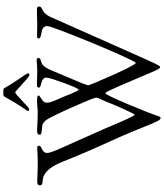

<svg xmlns="http://www.w3.org/2000/svg" viewBox="64 -1016 982 1150"><g transform="rotate(-90 555.0 -441.0)"><path d="M465 -763C465 -758 472 -757 475 -757C489 -757 564 -841 577 -841C584 -841 667 -756 680 -756C683 -756 691 -756 691 -764C691 -774 643 -833 605 -901C599 -912 594 -912 588 -912H563C546 -912 556 -899 469 -772C467 -768 465 -765 465 -763ZM20 -695C20 -649 92 -730 161 -558C180 -511 211 -430 284 -271C375 -73 401 30 422 30C432 30 433 20 443 -9C445 -17 557 -301 572 -301C582 -301 639 -159 681 -62C696 -29 716 27 727 27C741 27 736 26 1011 -590C1028 -628 1033 -645 1050 -662C1071 -683 1091 -681 1091 -697C1091 -709 1082 -711 1071 -711C1022 -711 1020 -709 982 -709C947 -709 931 -710 919 -710C901 -710 900 -709 900 -700C900 -676 974 -696 974 -649C974 -616 769 -119 753 -119C736 -119 620 -394 620 -399C620 -419 621 -415 710 -627C719 -649 729 -664 738 -673C754 -690 783 -684 783 -702C783 -710 777 -712 770 -712H761C735 -710 721 -709 708 -709H691C672 -709 641 -711 627 -711C613 -711 605 -709 605 -700C605 -679 665 -694 665 -652C665 -632 604 -461 593 -461C584 -461 555 -542 546 -562C527 -605 515 -629 515 -651C515 -684 558 -687 558 -702C558 -708 545 -710 528 -710C503 -710 471 -706 462 -706C396 -706 374 -710 352 -710C341 -710 323 -709 323 -696C323 -687 323 -684 363 -680C377 -679 388 -681 408 -659C433 -631 545 -372 545 -359C545 -340 535 -331 525 -305C498 -236 449 -126 443 -126C433 -126 389 -236 356 -312C249 -557 214 -619 214 -650C214 -683 257 -681 257 -697C257 -706 255 -709 243 -709C230 -709 205 -706 157 -706C91 -706 69 -709 47 -709C36 -709 20 -708 20 -695Z"/></g></svg>

Font: OFL Sorts Mill Goudy
Style: Regular
Weight: 500
Version: Version 003.000